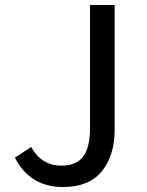

<svg xmlns="http://www.w3.org/2000/svg" viewBox="-20 -739 590 772"><path d="M40 -105 105 -148Q147 -73 227 -73Q286 -73 314 -109Q342 -145 342 -226V-719H441V-217Q441 -114 389.5 -50.5Q338 13 234 13Q100 13 40 -105Z"/></svg>

Font: Nebula Sans Medium
Style: Regular
Weight: 500
Designer: Paul D. Hunt for Adobe (as Source Sans)
Foundry: Nebula Entertainment & Broadcasting LLC
Version: Version 1.010